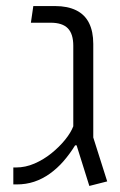

<svg xmlns="http://www.w3.org/2000/svg" viewBox="-20 -609 397 634"><path d="M275 5 233 -129H228Q210 -100 189.5 -76.5Q169 -53 144.5 -35.5Q120 -18 93 -9Q66 0 35 0H24V-56H33Q64 -56 94 -69Q124 -82 150 -103Q176 -124 195 -147.5Q214 -171 222 -192V-458Q222 -497 204 -515.5Q186 -534 147 -534H82L90 -589H162Q203 -589 231.5 -575Q260 -561 274 -533Q288 -505 288 -464V-155L334 -10Z"/></svg>

Font: Noto Sans Hebrew Thin Light
Style: Regular
Weight: 300
Version: Version 3.001